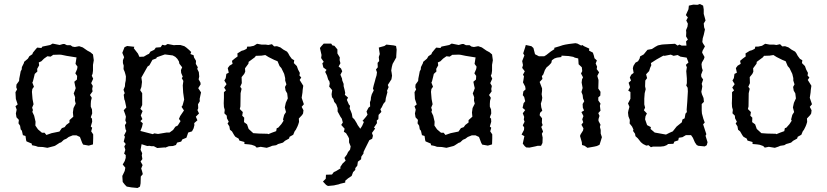

<svg xmlns="http://www.w3.org/2000/svg" viewBox="-20 -726 4117 956"><path d="M251 1 216 10 193 6 169 5 158 1 139 -3 138 -11 112 -22 110 -28 107 -49 94 -53 89 -75 83 -82 80 -100 72 -112 74 -129 62 -142 59 -161 63 -180 57 -197 68 -206 59 -233 57 -267 65 -281 61 -291 62 -305 75 -323 76 -335 80 -355 83 -371 88 -380 89 -392 99 -412 100 -418 119 -434 126 -446 141 -456 144 -464 158 -481 165 -489 186 -487 191 -494 230 -502 242 -509 277 -502 294 -507H301L313 -501H331L341 -494L353 -492L374 -496L392 -490L415 -474L430 -466L443 -455L447 -426L443 -403V-374L441 -359L437 -349L444 -334L434 -312L442 -298L439 -283L441 -271L428 -253L437 -239L433 -224L432 -209V-195L438 -181L439 -161L432 -142L438 -135L439 -120L432 -96L439 -90L434 -72L444 -57V-37L443 -7L422 -1L394 -6L389 -15L378 -44L361 -52H342L322 -44L310 -35L298 -30L284 -17L277 -15L257 -2ZM211 -54 237 -63 276 -71 288 -88 302 -93 310 -104 326 -116V-128L345 -145L343 -166L346 -188L357 -210L353 -225L354 -242L347 -261L352 -273L357 -287L354 -299L350 -319L363 -330L364 -348L355 -361L364 -382L366 -394L356 -408L361 -440L311 -448L287 -453L278 -454L245 -453L232 -444L216 -446L199 -434L186 -421L173 -415L175 -401L165 -383L166 -370L153 -358L150 -345L144 -321L141 -315L149 -294L141 -283L139 -269L142 -233L147 -207L140 -190L144 -178L141 -169L150 -150L157 -120L156 -101L169 -82L189 -65H202Z M665 210 634 207 611 203 602 194 591 180 589 150 593 142 601 125 604 109 591 93 601 76 606 60V46L598 39L604 20L599 3L606 -9L596 -21L602 -45L598 -52L609 -74L605 -83L602 -103L609 -114L604 -127L607 -145L603 -158L596 -177L609 -191L606 -205L602 -224L599 -231L596 -254L601 -262L595 -279L602 -296L603 -311L606 -325L607 -345L605 -354L601 -368L595 -382L596 -399L592 -412V-426L598 -441L589 -463L600 -491L613 -497L649 -493L646 -486L667 -459L674 -443L696 -444L713 -454L722 -458L729 -469L748 -478L756 -489L780 -491L788 -503L802 -500L815 -507L846 -501L857 -502H878L898 -496L908 -489L922 -477L932 -467L928 -457L944 -451L946 -440L956 -423L955 -408L965 -391L962 -383L970 -367L972 -345L969 -331L978 -315L979 -306L967 -287L981 -266L974 -233L975 -222L966 -207L967 -187L963 -178L971 -161L955 -145L963 -127L947 -113L948 -103L944 -87L936 -72L917 -66L911 -48L908 -40L888 -32L882 -21L862 -16L856 -4L841 1L821 2L803 9L800 8L763 11L746 2H733L724 0L713 1L685 -8L680 20L688 37L686 48L689 66L680 78L690 96L683 113L687 125L691 141L681 153L680 187L677 203ZM741 -58 748 -62 767 -59 809 -66H824L842 -79L853 -95L865 -101L879 -123L871 -134L877 -148L896 -176L884 -194L889 -201L897 -230L892 -265L890 -301L893 -323L885 -337L890 -344L882 -363L881 -377L887 -391L873 -409L871 -420L863 -433L853 -443L840 -450L801 -455L761 -441L758 -435L739 -428L724 -401L715 -395L684 -340L687 -318L684 -293L678 -277L688 -262V-203L679 -184L690 -173L681 -151L689 -133L679 -123L691 -112L687 -94L679 -74L706 -67Z M1308 10 1278 5 1258 9 1250 1 1233 -5 1220 -7 1197 -9V-19L1172 -26L1168 -36L1152 -45L1146 -53L1135 -72L1125 -80L1122 -97L1113 -111L1119 -120L1110 -137L1109 -150L1097 -162L1099 -179L1095 -193L1094 -212L1095 -239V-267L1105 -276L1096 -290L1108 -307L1097 -325L1104 -337L1107 -358L1119 -364L1114 -387L1123 -399L1138 -408L1135 -423L1148 -434L1163 -445L1162 -460L1183 -473L1194 -476L1208 -483L1211 -494H1225L1244 -498L1260 -508L1282 -504H1303L1316 -502L1334 -506L1345 -495L1359 -496L1376 -490L1391 -479L1409 -469L1415 -461L1422 -448L1433 -433L1445 -426L1443 -412L1458 -397L1464 -380L1473 -363L1471 -350L1480 -340L1472 -328L1482 -312L1490 -299L1487 -278L1486 -265L1482 -239L1493 -207L1482 -194L1491 -177L1489 -161L1484 -153L1468 -136L1469 -119L1465 -106L1461 -96L1453 -80L1447 -72L1440 -55L1422 -45L1419 -36L1399 -25L1389 -16L1376 -12L1365 -9L1355 -3L1335 0L1326 4ZM1316 -58 1333 -65 1355 -73 1358 -88 1365 -90 1381 -108 1392 -125 1389 -131 1395 -154 1404 -168 1398 -191 1403 -214 1413 -236 1410 -261 1402 -275 1399 -293 1406 -306 1400 -325V-337L1395 -358L1381 -387L1372 -397L1362 -421L1345 -428L1317 -442L1301 -452L1282 -449L1254 -448L1249 -441L1218 -418L1217 -409L1200 -386L1201 -369L1196 -358L1183 -342L1184 -312L1176 -294L1183 -284L1178 -262L1177 -196L1174 -183L1189 -168L1186 -150L1196 -140L1195 -118L1210 -107L1218 -84L1241 -63L1269 -61L1312 -60Z M1613 200 1604 195 1588 178 1602 164 1603 144 1633 143 1642 131 1653 126 1676 112 1674 106 1686 88 1701 74 1695 60 1707 44 1713 31 1723 19 1726 3 1718 -17V-36L1714 -45L1703 -63L1692 -70L1696 -85L1679 -104L1687 -116L1682 -135L1675 -145L1661 -171V-188L1654 -207L1644 -219L1640 -233L1633 -242L1631 -257L1634 -277L1619 -295L1622 -310L1620 -321L1614 -330L1608 -350L1599 -368L1606 -378L1590 -390L1585 -411L1592 -418L1579 -437L1581 -452L1573 -487L1580 -496L1592 -509H1629L1635 -500L1645 -498L1660 -480V-460L1672 -440L1671 -427L1675 -411L1666 -395L1678 -385L1684 -371L1675 -354L1683 -335L1684 -326L1691 -308V-297L1696 -278L1699 -263L1697 -254L1713 -240L1707 -229L1717 -206L1723 -199L1721 -186L1727 -172L1732 -159L1735 -141L1745 -131L1756 -113L1761 -103L1774 -85L1783 -99L1792 -119L1785 -124L1802 -144L1810 -155L1805 -171L1815 -190L1823 -196L1822 -217L1826 -228L1827 -241L1831 -256L1841 -276L1837 -285L1841 -302L1847 -323L1850 -335L1855 -351L1857 -366L1852 -380L1861 -391L1860 -413L1868 -422L1866 -442L1871 -457L1866 -489L1872 -491L1894 -497L1904 -504L1940 -500L1952 -497L1955 -479L1953 -447V-440L1943 -422L1935 -408L1931 -393L1928 -375L1930 -364L1932 -349L1929 -331L1925 -325L1911 -303L1915 -292L1907 -274L1909 -267L1901 -237L1899 -221L1889 -209L1881 -192L1874 -182L1879 -169L1865 -154L1864 -133L1856 -126L1857 -113L1842 -91L1848 -86L1832 -64L1837 -50L1833 -35L1819 -28L1797 16L1790 31V38L1779 54L1778 67L1762 79L1759 99L1749 111V120L1738 131L1731 150L1713 162L1699 174V183L1674 189L1666 192L1647 196L1644 197Z M2238 1 2203 10 2180 6 2156 5 2145 1 2126 -3 2125 -11 2099 -22 2097 -28 2094 -49 2081 -53 2076 -75 2070 -82 2067 -100 2059 -112 2061 -129 2049 -142 2046 -161 2050 -180 2044 -197 2055 -206 2046 -233 2044 -267 2052 -281 2048 -291 2049 -305 2062 -323 2063 -335 2067 -355 2070 -371 2075 -380 2076 -392 2086 -412 2087 -418 2106 -434 2113 -446 2128 -456 2131 -464 2145 -481 2152 -489 2173 -487 2178 -494 2217 -502 2229 -509 2264 -502 2281 -507H2288L2300 -501H2318L2328 -494L2340 -492L2361 -496L2379 -490L2402 -474L2417 -466L2430 -455L2434 -426L2430 -403V-374L2428 -359L2424 -349L2431 -334L2421 -312L2429 -298L2426 -283L2428 -271L2415 -253L2424 -239L2420 -224L2419 -209V-195L2425 -181L2426 -161L2419 -142L2425 -135L2426 -120L2419 -96L2426 -90L2421 -72L2431 -57V-37L2430 -7L2409 -1L2381 -6L2376 -15L2365 -44L2348 -52H2329L2309 -44L2297 -35L2285 -30L2271 -17L2264 -15L2244 -2ZM2198 -54 2224 -63 2263 -71 2275 -88 2289 -93 2297 -104 2313 -116V-128L2332 -145L2330 -166L2333 -188L2344 -210L2340 -225L2341 -242L2334 -261L2339 -273L2344 -287L2341 -299L2337 -319L2350 -330L2351 -348L2342 -361L2351 -382L2353 -394L2343 -408L2348 -440L2298 -448L2274 -453L2265 -454L2232 -453L2219 -444L2203 -446L2186 -434L2173 -421L2160 -415L2162 -401L2152 -383L2153 -370L2140 -358L2137 -345L2131 -321L2128 -315L2136 -294L2128 -283L2126 -269L2129 -233L2134 -207L2127 -190L2131 -178L2128 -169L2137 -150L2144 -120L2143 -101L2156 -82L2176 -65H2189Z M2585 -460 2594 -488 2598 -502 2626 -496 2636 -487 2644 -456 2663 -446H2690L2700 -452L2723 -470L2740 -481V-488L2767 -496L2782 -501L2795 -504L2813 -507L2845 -511L2855 -509L2874 -499L2879 -502L2888 -496L2914 -484L2913 -474L2932 -464L2937 -449L2940 -436L2952 -425L2946 -410L2953 -394L2951 -382L2963 -366L2954 -348L2960 -328V-319L2959 -285L2970 -269L2969 -250L2959 -241V-226L2970 -210L2967 -199L2970 -175L2959 -163L2965 -149L2960 -133V-124L2970 -105L2967 -94L2971 -79V-61L2977 -43L2969 -17L2965 -5L2952 1L2939 4L2905 10L2891 0L2878 -4L2877 -18L2868 -49L2871 -57L2883 -76L2885 -87L2875 -105L2884 -117L2879 -132L2885 -148L2875 -168L2888 -176L2882 -190L2881 -208L2889 -222L2883 -236L2881 -253L2875 -268L2881 -288L2876 -315L2878 -331L2883 -341L2873 -360L2879 -372L2877 -391L2861 -406L2860 -423L2859 -435L2842 -439L2834 -443L2811 -447L2776 -449L2775 -442L2753 -439L2741 -435L2728 -426L2725 -413L2714 -401L2701 -390L2693 -377L2685 -355L2678 -347L2681 -333L2667 -318L2679 -286V-274L2677 -257L2680 -239L2678 -226L2673 -210L2675 -192L2680 -175L2669 -164L2667 -152L2679 -137L2678 -115L2682 -103L2675 -94L2684 -71L2678 -60L2682 -41L2681 -14L2674 0H2657L2645 3L2616 9L2600 8L2592 1L2583 -11L2591 -48L2577 -56L2589 -79L2590 -91L2583 -102L2592 -120L2588 -131L2590 -144L2583 -162L2595 -178L2582 -189L2587 -212L2595 -222L2590 -243L2583 -252L2586 -271L2597 -281L2595 -295L2584 -316L2586 -326L2589 -346L2584 -354L2593 -371L2580 -388L2584 -402L2580 -422L2582 -427L2591 -450Z M3268 4H3231L3221 7L3209 -3L3198 -1L3182 -9L3171 -18L3156 -37L3144 -48L3142 -60L3132 -74L3134 -81L3127 -96L3115 -111L3116 -129L3109 -147L3107 -165L3109 -176L3114 -194L3107 -211L3119 -234V-268L3108 -275L3117 -292L3110 -314L3122 -325L3116 -340L3123 -354L3135 -363L3131 -386L3134 -398L3144 -414L3157 -421L3165 -435L3167 -445L3185 -455L3198 -471L3204 -478L3226 -482L3243 -493L3256 -500L3275 -504L3286 -505L3341 -508L3354 -499L3363 -504L3374 -499H3398L3396 -520L3405 -529L3396 -545L3397 -564L3396 -576L3403 -593L3405 -608L3397 -624L3405 -639L3395 -651L3408 -680L3410 -698L3432 -703L3453 -702L3465 -706L3481 -698L3484 -679V-657L3489 -639L3493 -624L3484 -609L3486 -590L3490 -579L3484 -552L3479 -535L3477 -517L3481 -509L3490 -495L3478 -473L3476 -464L3488 -442L3485 -432L3475 -415L3473 -406L3475 -388L3479 -376L3471 -354L3472 -343L3481 -330L3474 -309L3477 -296L3475 -284L3472 -269L3475 -257L3483 -238L3485 -219L3474 -208V-175L3475 -161L3482 -135L3489 -116L3481 -107L3493 -70L3497 -58L3493 -50L3503 -18L3499 -3L3489 3L3457 0L3449 -4L3440 -17L3430 -40L3421 -53H3395L3378 -43L3360 -40L3357 -27L3338 -21L3333 -10L3307 -9L3299 -3L3286 2ZM3296 -56 3314 -65 3330 -72 3349 -96 3375 -117 3378 -131 3389 -137 3393 -160 3400 -168 3399 -180 3402 -219 3405 -271 3404 -289 3397 -300 3400 -312V-335L3397 -372L3400 -391L3395 -403L3408 -415L3399 -439L3368 -444L3354 -452L3334 -448L3320 -454L3289 -448L3283 -449L3249 -430L3221 -412L3223 -401L3217 -388L3212 -372L3197 -356L3202 -337L3193 -325L3192 -296L3195 -282L3190 -262L3188 -235V-206L3192 -190L3186 -177L3201 -161L3194 -147L3192 -132L3202 -103L3221 -93L3219 -84L3240 -66L3257 -63Z M3838 10 3808 5 3788 9 3780 1 3763 -5 3750 -7 3727 -9V-19L3702 -26L3698 -36L3682 -45L3676 -53L3665 -72L3655 -80L3652 -97L3643 -111L3649 -120L3640 -137L3639 -150L3627 -162L3629 -179L3625 -193L3624 -212L3625 -239V-267L3635 -276L3626 -290L3638 -307L3627 -325L3634 -337L3637 -358L3649 -364L3644 -387L3653 -399L3668 -408L3665 -423L3678 -434L3693 -445L3692 -460L3713 -473L3724 -476L3738 -483L3741 -494H3755L3774 -498L3790 -508L3812 -504H3833L3846 -502L3864 -506L3875 -495L3889 -496L3906 -490L3921 -479L3939 -469L3945 -461L3952 -448L3963 -433L3975 -426L3973 -412L3988 -397L3994 -380L4003 -363L4001 -350L4010 -340L4002 -328L4012 -312L4020 -299L4017 -278L4016 -265L4012 -239L4023 -207L4012 -194L4021 -177L4019 -161L4014 -153L3998 -136L3999 -119L3995 -106L3991 -96L3983 -80L3977 -72L3970 -55L3952 -45L3949 -36L3929 -25L3919 -16L3906 -12L3895 -9L3885 -3L3865 0L3856 4ZM3846 -58 3863 -65 3885 -73 3888 -88 3895 -90 3911 -108 3922 -125 3919 -131 3925 -154 3934 -168 3928 -191 3933 -214 3943 -236 3940 -261 3932 -275 3929 -293 3936 -306 3930 -325V-337L3925 -358L3911 -387L3902 -397L3892 -421L3875 -428L3847 -442L3831 -452L3812 -449L3784 -448L3779 -441L3748 -418L3747 -409L3730 -386L3731 -369L3726 -358L3713 -342L3714 -312L3706 -294L3713 -284L3708 -262L3707 -196L3704 -183L3719 -168L3716 -150L3726 -140L3725 -118L3740 -107L3748 -84L3771 -63L3799 -61L3842 -60Z"/></svg>

Font: Winky Rough Light
Style: Regular
Weight: 300
Designer: Simon Atzbach
Foundry: typofactur
Version: Version 1.206; ttfautohint (v1.8.4.7-5d5b)